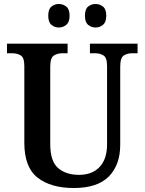

<svg xmlns="http://www.w3.org/2000/svg" viewBox="-20 -933 725 963"><path d="M350 10Q235 10 168.5 -42Q102 -94 102 -217V-602Q102 -644 84 -655Q66 -666 40 -666H15V-714H319V-666H294Q268 -666 250 -654.5Q232 -643 232 -598V-210Q232 -124 271.5 -90Q311 -56 376 -56Q443 -56 480 -96Q517 -136 517 -209V-602Q517 -644 499 -655Q481 -666 456 -666H431V-714H670V-666H644Q618 -666 600.5 -654.5Q583 -643 583 -598V-207Q583 -106 526 -48Q469 10 350 10ZM460 -795Q438 -795 422 -808.5Q406 -822 406 -854Q406 -887 422 -900Q438 -913 460 -913Q480 -913 496.5 -900Q513 -887 513 -854Q513 -822 496.5 -808.5Q480 -795 460 -795ZM275 -795Q254 -795 238 -808.5Q222 -822 222 -854Q222 -887 238 -900Q254 -913 275 -913Q296 -913 312.5 -900Q329 -887 329 -854Q329 -822 312.5 -808.5Q296 -795 275 -795Z"/></svg>

Font: Noto Serif Bengali SemiCondensed SemiBold
Style: Regular
Weight: 600
Width: 4
Designer: Juan Bruce, Universal Thirst, Indian Type Foundry and the Monotype Design Team.
Foundry: Monotype Imaging Inc.
Version: Version 2.003; ttfautohint (v1.8.4.7-5d5b)